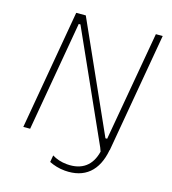

<svg xmlns="http://www.w3.org/2000/svg" viewBox="-126 -803 973 1085"><g transform="rotate(15 360.5 -260.5)"><path d="M63 0H103L215 -643H225L513 0L521 22C501 105 445 148 355 140C321 137 292 127 268 112L261 152C287 165 318 175 353 178C471 188 545 126 568 0H569L691 -700H651L538 -58H528L241 -700H185Z"/></g></svg>

Font: Fixel Display 20240404 ExLight
Style: Italic
Weight: 200
Italic angle: -10°
Designer: AlfaBravo + MacPaw
Foundry: Kyrylo Tkachov, Marchela Mozhyna, Serhii Makarenko, Maria Weinstein, Zakhar Kryvoshyya
Version: Version 1.211;Glyphs 3.2 (3225)